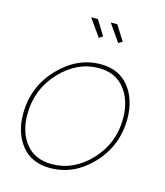

<svg xmlns="http://www.w3.org/2000/svg" viewBox="-111 -814 782 909"><g transform="rotate(15 280.5 -360.0)"><path d="M223 -730H256L301 -657L283 -645ZM319 -730H351L397 -657L378 -645ZM30 -205Q30 -338 120 -432.5Q210 -527 325 -527Q415 -527 464 -465.5Q513 -404 513 -310Q513 -178 424.5 -84Q336 10 219 10Q128 10 79 -51Q30 -112 30 -205ZM493 -306Q493 -393 448.5 -450Q404 -507 321 -507Q215 -507 132.5 -419Q50 -331 50 -208Q50 -121 94.5 -65.5Q139 -10 222 -10Q329 -10 411 -97Q493 -184 493 -306Z"/></g></svg>

Font: Raleway-v4020 Thin
Style: Italic
Weight: 250
Italic angle: -12°
Designer: Matt McInerney, Pablo Impallari, Rodrigo Fuenzalida
Foundry: Matt McInerney, Pablo Impallari, Rodrigo Fuenzalida
Version: Version 4.020;PS 004.020;hotconv 1.0.88;makeotf.lib2.5.64775